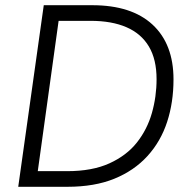

<svg xmlns="http://www.w3.org/2000/svg" viewBox="-20 -717 725 737"><path d="M50 0 148 -697H334Q485 -697 565.5 -622.5Q646 -548 646 -412Q646 -324 621.5 -249Q597 -174 546 -118Q495 -62 419 -31Q343 0 239 0ZM125 -60H238Q334 -60 400 -90Q466 -120 505.5 -170Q545 -220 563 -283Q581 -346 581 -413Q581 -489 551.5 -538.5Q522 -588 465.5 -612.5Q409 -637 328 -637H205Z"/></svg>

Font: Hanken Grotesk Light
Style: Italic
Weight: 300
Italic angle: -8°
Designer: Alfredo Marco Pradil
Foundry: Hanken Design Co.
Version: Version 3.013